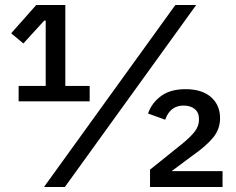

<svg xmlns="http://www.w3.org/2000/svg" viewBox="-20 -753 951 773"><path d="M341 -345H55V-407H164V-670H158L74 -578L25 -619L126 -733H243V-407H341ZM241 0H157L686 -733H770ZM584 0V-70L711 -172Q748 -202 764.5 -224Q781 -246 781 -270V-275Q781 -300 764 -314Q747 -328 719 -328Q665 -328 645 -271L576 -296Q591 -339 628.5 -366.5Q666 -394 727 -394Q793 -394 829.5 -362Q866 -330 866 -277Q866 -233 838 -199Q810 -165 757 -128L671 -64H876V0Z"/></svg>

Font: IBM Plex Sans JP Medm
Style: Regular
Weight: 500
Designer: Mike Abbink; Paul van der Laan; Pieter van Rosmalen; Wujin Sim; Yejin Wi; Jinhee Kim; Boomi Park; Yona Kim; Kichan Ma
Foundry: Sandoll Inc.
Version: Version 1.002